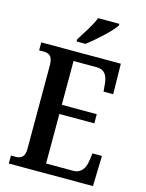

<svg xmlns="http://www.w3.org/2000/svg" viewBox="-135 -1012 829 1093"><g transform="rotate(15 279.0 -465.5)"><path d="M220 -784V-771H272C326 -811 407 -886 429 -921V-931H304C287 -886 248 -829 220 -784ZM27 0H523L528 -179H472L466 -135C460 -91 440 -55 391 -55H232V-347H438V-401H232V-659H368C417 -659 434 -626 438 -579L442 -535H499L496 -714H27V-667H52C82 -667 108 -659 108 -601V-108C108 -60 86 -47 53 -47H27Z"/></g></svg>

Font: Noto Serif Myanmar Condensed SemiBold
Style: Regular
Weight: 600
Width: 3
Designer: Ben Mitchell and the Monotype Design Team
Foundry: Monotype Imaging Inc.
Version: Version 2.106